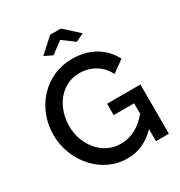

<svg xmlns="http://www.w3.org/2000/svg" viewBox="-209 -1061 1138 1212"><g transform="rotate(-30 359.5 -455.5)"><path d="M373 -856 458 -793 517 -821 413 -916H334L230 -821L288 -793ZM671 0V-359H428V-276H577V-200Q490 -96 379 -96Q331 -96 289 -116Q247 -136 216 -172Q185 -208 167.5 -255Q150 -302 150 -355Q150 -406 165.5 -453Q181 -500 210 -536Q240 -573 281 -593.5Q322 -614 371 -614Q433 -614 483.5 -584.5Q534 -555 563 -498L649 -560Q612 -632 542.5 -673.5Q473 -715 374 -715Q303 -715 240.5 -687Q178 -659 132 -609Q86 -560 61 -494.5Q36 -429 36 -358Q36 -287 61 -221Q86 -155 132 -104Q178 -52 239 -23.5Q300 5 370 5Q487 5 577 -88V0Z"/></g></svg>

Font: RT Raleway SemiBold
Style: Regular
Weight: 400
Designer: Matt McInerney, Pablo Impallari, Rodrigo Fuenzalida — Edited by Milan Moffatt in April 2016
Foundry: Matt McInerney, Pablo Impallari, Rodrigo Fuenzalida — Edited by Milan Moffatt in April 2016
Version: Version 3.001